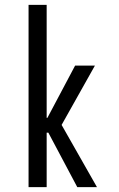

<svg xmlns="http://www.w3.org/2000/svg" viewBox="-20 -770 490 790"><path d="M97.5 0V-750H172V-285H175L289 -500H370.5L233.5 -256L379 0H298L179 -224H172V0Z"/></svg>

Font: Trispace Condensed Light
Style: Regular
Weight: 300
Width: 3
Designer: Tyler Finck
Foundry: Etcetera Type Company
Version: Version 1.210; ttfautohint (v1.8.3)